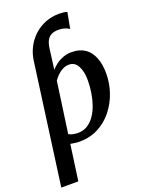

<svg xmlns="http://www.w3.org/2000/svg" viewBox="-194 -924 970 1271"><g transform="rotate(-20 291.0 -289.0)"><path d="M9 254 125 -598.5Q132 -648 154.2 -690.5Q176.5 -733 211.5 -765Q246.5 -797 291.2 -814.8Q336 -832.5 388 -832.5Q405 -832.5 419.5 -830.8Q434 -829 444.5 -824.5L423.5 -712.5Q407.5 -723.5 388.5 -728.8Q369.5 -734 346 -734Q318 -734 298.5 -724.2Q279 -714.5 267.2 -693.8Q255.5 -673 251 -639L232 -494Q247.5 -512.5 269.5 -528.8Q291.5 -545 319 -555.2Q346.5 -565.5 379 -565.5Q435 -565.5 472.2 -539.8Q509.5 -514 528.2 -467Q547 -420 547 -355Q547 -286.5 524.8 -221.5Q502.5 -156.5 461 -104.2Q419.5 -52 360.2 -21Q301 10 226 10Q211.5 10 195.2 7.5Q179 5 164 2.5L129 254ZM238.5 -48Q275.5 -48 304.5 -66Q333.5 -84 354.8 -114.8Q376 -145.5 389.8 -185Q403.5 -224.5 410.2 -268Q417 -311.5 417 -354Q417 -416 396 -454.8Q375 -493.5 334.5 -493.5Q310.5 -493.5 289.2 -482.5Q268 -471.5 251.5 -455Q235 -438.5 223.5 -421.5L173 -63Q186.5 -55 202.8 -51.5Q219 -48 238.5 -48Z"/></g></svg>

Font: Merriweather 24pt SemiBold
Style: Italic
Weight: 600
Italic angle: -7.8°
Version: Version 2.101